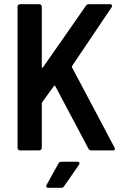

<svg xmlns="http://www.w3.org/2000/svg" viewBox="-20 -720 589 919"><path d="M64 -12V-688Q64 -693 67.5 -696.5Q71 -700 76 -700H168Q173 -700 176.5 -696.5Q180 -693 180 -688V-400Q180 -397 182 -396Q184 -395 186 -398L391 -692Q396 -700 405 -700H506Q513 -700 515.5 -695.5Q518 -691 514 -685L325 -404Q324 -401 325 -397L528 -14Q530 -10 530 -8Q530 0 520 0H418Q408 0 403 -9L245 -307Q244 -310 242 -310Q240 -310 238 -308L182 -231Q180 -227 180 -225V-12Q180 -7 176.5 -3.5Q173 0 168 0H76Q71 0 67.5 -3.5Q64 -7 64 -12ZM203 165 260 62Q265 54 275 54H350Q357 54 359.5 58.5Q362 63 358 69L287 171Q282 179 273 179H211Q204 179 202 175Q200 171 203 165Z"/></svg>

Font: Barlow Semi Condensed SemiBold
Style: Regular
Weight: 600
Width: 4
Designer: Jeremy Tribby
Foundry: Tribby Type
Version: Version 1.408